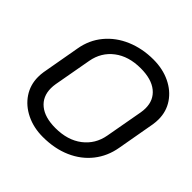

<svg xmlns="http://www.w3.org/2000/svg" viewBox="-184 -868 1036 1036"><g transform="rotate(45 333.5 -350.0)"><path d="M40 -202Q40 -222 43 -241L82 -461Q95 -537 141.5 -593Q188 -649 259 -679Q330 -709 414 -709Q485 -709 541.5 -682Q598 -655 630 -607.5Q662 -560 662 -500Q662 -481 659 -461L620 -241Q607 -166 562.5 -109.5Q518 -53 447.5 -22Q377 9 287 9Q217 9 160.5 -18.5Q104 -46 72 -94Q40 -142 40 -202ZM528 -242 567 -459Q570 -477 570 -493Q570 -555 525.5 -591Q481 -627 399 -627Q307 -627 247.5 -581.5Q188 -536 174 -459L135 -242Q132 -224 132 -208Q132 -145 176 -109Q220 -73 301 -73Q394 -73 454 -119Q514 -165 528 -242Z"/></g></svg>

Font: K2D
Style: Italic
Weight: 400
Italic angle: -10°
Designer: Katatrad Aksorn Co.,Ltd.
Foundry: Cadson Demak Co.,Ltd.
Version: Version 1.000; ttfautohint (v1.6)